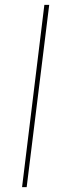

<svg xmlns="http://www.w3.org/2000/svg" viewBox="-20 -772 248 792"><path d="M163 -752H183L90 0H71Z"/></svg>

Font: Josefin Sans Thin Thin
Style: Italic
Weight: 250
Italic angle: -7°
Version: Version 2.000